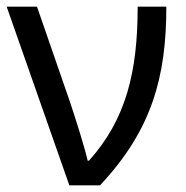

<svg xmlns="http://www.w3.org/2000/svg" viewBox="-20 -556 557 576"><path d="M0 -536 188 0H280C436 -166 479 -326 479 -536H393C393 -342 359 -199 247 -74H243C234 -114 207 -199 191 -247L91 -536Z"/></svg>

Font: Noto Sans Thai
Style: Regular
Weight: 400
Designer: Monotype Design Team
Foundry: Monotype Imaging Inc.
Version: Version 1.901